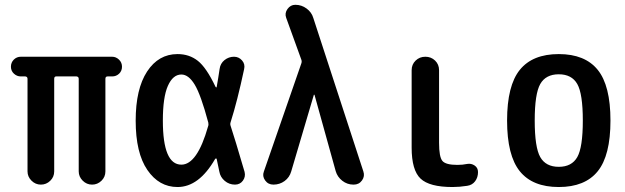

<svg xmlns="http://www.w3.org/2000/svg" viewBox="-20 -750 2540 780"><path d="M64.5 -439.5Q48.8 -439.5 36.6 -450.7Q24.4 -461.9 24.4 -479Q24.4 -496.1 36.1 -507.8Q47.9 -519.5 64.5 -519.5H435.5Q451.2 -519.5 463.4 -507.8Q475.6 -496.1 475.6 -479Q475.6 -461.9 463.9 -450.7Q452.1 -439.5 435.5 -439.5H417Q408.2 -439.5 408.2 -429.7V-53.7Q408.2 -31.2 392.1 -15.6Q376 0 354 0Q332 0 315.9 -16.1Q299.8 -32.2 299.8 -53.7V-429.7Q299.8 -438.5 291 -439.5H208Q200.2 -439.5 200.2 -429.7V-53.7Q200.2 -31.2 184.1 -15.6Q168 0 146 0Q124 0 107.9 -16.1Q91.8 -32.2 91.8 -53.7V-429.7Q91.8 -438.5 83 -439.5Z M716.8 -447.3Q682.6 -447.3 662.1 -401.4Q641.6 -355.5 641.6 -259.8Q641.6 -81.1 716.8 -81.1Q781.2 -81.1 825.2 -236.3Q828.1 -243.2 826.2 -252Q795.9 -365.2 771 -406.2Q746.1 -447.3 716.8 -447.3ZM701.2 9.8Q626 9.8 578.6 -59.6Q531.2 -128.9 531.2 -259.8Q531.2 -388.7 577.6 -459.5Q624 -530.3 701.2 -530.3Q749 -530.3 783.7 -502.9Q818.4 -475.6 855.5 -397.5Q856.4 -395.5 858.4 -395Q860.4 -394.5 860.4 -397.5Q867.2 -435.5 872.1 -469.7Q875 -492.2 892.1 -505.9Q909.2 -519.5 930.7 -519.5Q950.2 -519.5 963.4 -504.4Q976.6 -489.3 971.7 -468.8Q944.3 -339.8 917 -253.9Q914.1 -246.1 917 -238.3Q933.6 -188.5 973.6 -51.8Q978.5 -32.2 966.8 -16.1Q955.1 0 934.6 0Q911.1 0 893.1 -15.1Q875 -30.3 871.1 -52.7Q862.3 -93.8 860.4 -103.5Q858.4 -109.4 853.5 -103.5Q788.1 9.8 701.2 9.8Z M1090.8 0Q1069.3 0 1057.1 -17.1Q1044.9 -34.2 1051.8 -52.7L1204.1 -492.2Q1207 -500 1204.1 -507.8L1142.6 -677.7Q1135.7 -696.3 1147.9 -713.4Q1160.2 -730.5 1179.7 -730.5Q1205.1 -730.5 1225.6 -715.3Q1246.1 -700.2 1252.9 -676.8L1456.1 -53.7Q1462.9 -34.2 1450.7 -17.1Q1438.5 0 1417 0H1416Q1390.6 0 1370.6 -15.6Q1350.6 -31.2 1343.8 -54.7L1257.8 -364.3Q1257.8 -365.2 1255.9 -365.2Q1254.9 -365.2 1254.9 -364.3L1163.1 -53.7Q1156.2 -29.3 1136.2 -14.6Q1116.2 0 1090.8 0Z M1818.4 9.8Q1724.6 9.8 1688.5 -24.4Q1652.3 -58.6 1652.3 -150.4V-464.8Q1652.3 -488.3 1668.5 -503.9Q1684.6 -519.5 1708 -519.5Q1731.4 -519.5 1747.6 -503.9Q1763.7 -488.3 1763.7 -464.8V-169.9Q1763.7 -112.3 1777.3 -96.2Q1791 -80.1 1837.9 -80.1Q1859.4 -80.1 1877.9 -84Q1894.5 -86.9 1908.2 -77.6Q1921.9 -68.4 1921.9 -50.8Q1921.9 -29.3 1910.2 -13.7Q1898.4 2 1877.9 4.9Q1846.7 9.8 1818.4 9.8Z M2325.2 -408.7Q2302.7 -448.2 2250 -448.2Q2197.3 -448.2 2174.8 -408.7Q2152.3 -369.1 2152.3 -260.3Q2152.3 -151.4 2174.8 -111.8Q2197.3 -72.3 2250 -72.3Q2302.7 -72.3 2325.2 -111.8Q2347.7 -151.4 2347.7 -260.3Q2347.7 -369.1 2325.2 -408.7ZM2408.2 -54.2Q2356.4 9.8 2250 9.8Q2143.6 9.8 2091.8 -54.2Q2040 -118.2 2040 -260.3Q2040 -402.3 2091.8 -466.3Q2143.6 -530.3 2250 -530.3Q2356.4 -530.3 2408.2 -466.3Q2460 -402.3 2460 -260.3Q2460 -118.2 2408.2 -54.2Z"/></svg>

Font: Rounded Mgen+ 1mn medium
Style: Regular
Weight: 500
Designer: [Source Han Sans]
Ryoko NISHIZUKA  (kana & ideographs); Paul D. Hunt (Latin, Greek & Cyrillic); Wenlong ZHANG  (bopomofo
Version: Version 1.059.20150602